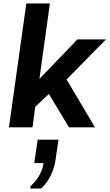

<svg xmlns="http://www.w3.org/2000/svg" viewBox="-20 -740 640 1116"><path d="M32 0 133 -720H270L209 -281L430 -511H596L367 -278L532 0H381L264 -194L185 -119L169 0ZM156 356 158 342Q191 311 210 277Q229 243 233 208H179L199 72H320L303 188Q297 234 275.5 278.5Q254 323 219 356Z"/></svg>

Font: Chivo Mono SemiBold
Style: Italic
Weight: 600
Italic angle: -8.05°
Monospace: yes
Version: Version 1.008